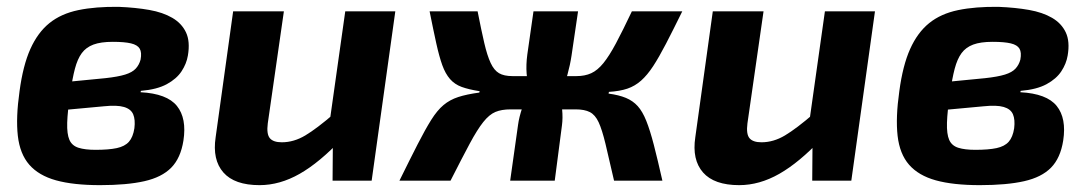

<svg xmlns="http://www.w3.org/2000/svg" viewBox="-20 -527 3179 560"><path d="M327 -507Q376 -505 415.5 -498Q455 -491 482.5 -475Q510 -459 522.5 -432.5Q535 -406 528 -365Q524 -341 509.5 -319Q495 -297 466.5 -281.5Q438 -266 391 -262L390 -258Q467 -254 496 -218Q525 -182 515 -117Q507 -66 479.5 -38Q452 -10 401 1.5Q350 13 272 13Q194 13 143.5 -1Q93 -15 65.5 -46.5Q38 -78 32 -131Q26 -184 37 -261Q47 -336 68.5 -384Q90 -432 124 -459.5Q158 -487 208.5 -497.5Q259 -508 327 -507ZM309 -405Q274 -405 252.5 -397Q231 -389 218.5 -372Q206 -355 198.5 -326.5Q191 -298 185 -255Q177 -202 176 -169Q175 -136 182.5 -119Q190 -102 209 -96Q228 -90 259 -90Q297 -90 320.5 -95Q344 -100 356 -113.5Q368 -127 372 -153Q375 -178 368.5 -193.5Q362 -209 341.5 -215Q321 -221 283 -217L164 -206L174 -288L287 -299Q324 -303 345 -309.5Q366 -316 376 -327Q386 -338 390 -353Q394 -374 387.5 -385Q381 -396 362 -400.5Q343 -405 309 -405Z M808 -494 761 -167Q757 -136 767 -124Q777 -112 802 -112Q837 -112 870.5 -132Q904 -152 955 -196L977 -122Q912 -53 854 -20Q796 13 737 13Q664 13 631.5 -24Q599 -61 609 -127L660 -494ZM1133 -494 1064 0H950L951 -134L938 -147L987 -494Z M1373 -494Q1384 -438 1392.5 -401.5Q1401 -365 1411 -343.5Q1421 -322 1435.5 -313.5Q1450 -305 1475 -305L1469 -208Q1443 -208 1425 -200.5Q1407 -193 1389.5 -171Q1372 -149 1350 -108Q1328 -67 1294 0H1145Q1176 -63 1198 -106Q1220 -149 1237.5 -177Q1255 -205 1273.5 -220.5Q1292 -236 1316.5 -244Q1341 -252 1378 -257L1379 -261Q1347 -266 1326.5 -273.5Q1306 -281 1292.5 -296.5Q1279 -312 1270 -337Q1261 -362 1252.5 -400.5Q1244 -439 1233 -494ZM1540 -305 1527 -208H1441L1454 -305ZM1666 -494 1647 -365Q1643 -338 1635 -309Q1627 -280 1612 -253Q1617 -233 1619.5 -208Q1622 -183 1619 -161L1598 0H1468L1491 -163Q1494 -185 1503 -212Q1512 -239 1525 -265Q1518 -287 1516 -312.5Q1514 -338 1518 -368L1536 -494ZM1692 -305 1679 -208H1595L1609 -305ZM1970 -494Q1943 -439 1922.5 -399.5Q1902 -360 1885 -334Q1868 -308 1850 -292Q1832 -276 1810 -268.5Q1788 -261 1756 -259L1755 -254Q1785 -250 1805.5 -241.5Q1826 -233 1840 -217.5Q1854 -202 1865 -174.5Q1876 -147 1887 -104.5Q1898 -62 1912 0H1771Q1756 -66 1746 -107.5Q1736 -149 1726 -170.5Q1716 -192 1700.5 -200Q1685 -208 1659 -208L1661 -305Q1686 -305 1704.5 -313.5Q1723 -322 1740 -343Q1757 -364 1776.5 -400.5Q1796 -437 1823 -494Z M2207 -494 2160 -167Q2156 -136 2166 -124Q2176 -112 2201 -112Q2236 -112 2269.5 -132Q2303 -152 2354 -196L2376 -122Q2311 -53 2253 -20Q2195 13 2136 13Q2063 13 2030.5 -24Q1998 -61 2008 -127L2059 -494ZM2532 -494 2463 0H2349L2350 -134L2337 -147L2386 -494Z M2893 -507Q2942 -505 2981.5 -498Q3021 -491 3048.5 -475Q3076 -459 3088.5 -432.5Q3101 -406 3094 -365Q3090 -341 3075.5 -319Q3061 -297 3032.5 -281.5Q3004 -266 2957 -262L2956 -258Q3033 -254 3062 -218Q3091 -182 3081 -117Q3073 -66 3045.5 -38Q3018 -10 2967 1.5Q2916 13 2838 13Q2760 13 2709.5 -1Q2659 -15 2631.5 -46.5Q2604 -78 2598 -131Q2592 -184 2603 -261Q2613 -336 2634.5 -384Q2656 -432 2690 -459.5Q2724 -487 2774.5 -497.5Q2825 -508 2893 -507ZM2875 -405Q2840 -405 2818.5 -397Q2797 -389 2784.5 -372Q2772 -355 2764.5 -326.5Q2757 -298 2751 -255Q2743 -202 2742 -169Q2741 -136 2748.5 -119Q2756 -102 2775 -96Q2794 -90 2825 -90Q2863 -90 2886.5 -95Q2910 -100 2922 -113.5Q2934 -127 2938 -153Q2941 -178 2934.5 -193.5Q2928 -209 2907.5 -215Q2887 -221 2849 -217L2730 -206L2740 -288L2853 -299Q2890 -303 2911 -309.5Q2932 -316 2942 -327Q2952 -338 2956 -353Q2960 -374 2953.5 -385Q2947 -396 2928 -400.5Q2909 -405 2875 -405Z"/></svg>

Font: Exo 2
Style: Bold Italic
Weight: 700
Italic angle: -8°
Designer: Natanael Gama
Foundry: Natanael Gama
Version: Version 2.010